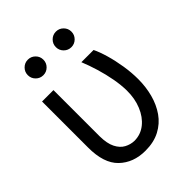

<svg xmlns="http://www.w3.org/2000/svg" viewBox="-215 -864 988 988"><g transform="rotate(-45 278.5 -370.0)"><path d="M62.5 -545.9H145.5V-210Q146 -156.7 161.9 -125.5Q177.7 -94.2 203.1 -80.6Q228.5 -66.9 256.8 -66.4Q302.2 -66.9 337.2 -95Q372.1 -123 391.8 -170.7Q411.6 -218.3 411.1 -277.3Q410.6 -317.9 402.1 -364.5Q393.6 -411.1 379.4 -458.3Q365.2 -505.4 348.6 -545.9H437.5Q452.1 -516.1 465.1 -471.2Q478 -426.3 486.1 -375.5Q494.1 -324.7 494.1 -277.3Q494.1 -221.2 480.5 -169.7Q466.8 -118.2 438.5 -77.6Q410.2 -37.1 365.7 -13.7Q321.3 9.8 259.8 9.8Q172.4 9.8 117.2 -43.5Q62 -96.7 62.5 -211.9ZM163.1 -636.7Q139.6 -636.7 123 -653.3Q106.4 -669.9 106.4 -693.4Q106.4 -716.8 123 -733.4Q139.6 -750 163.1 -750Q186.5 -750 203.1 -733.4Q219.7 -716.8 219.7 -693.4Q219.7 -669.9 203.1 -653.3Q186.5 -636.7 163.1 -636.7ZM367.2 -636.7Q343.8 -636.7 327.1 -653.3Q310.5 -669.9 310.5 -693.4Q310.5 -716.8 327.1 -733.4Q343.8 -750 367.2 -750Q390.6 -750 407.2 -733.4Q423.8 -716.8 423.8 -693.4Q423.8 -669.9 407.2 -653.3Q390.6 -636.7 367.2 -636.7Z"/></g></svg>

Font: Inter Display
Style: Regular
Weight: 400
Designer: Rasmus Andersson
Foundry: rsms
Version: Version 4.000;git-37864ae